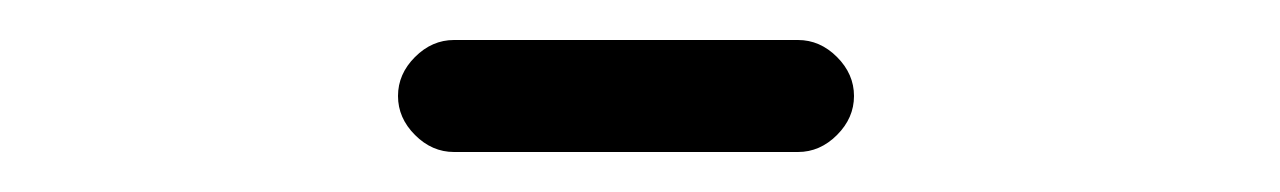

<svg xmlns="http://www.w3.org/2000/svg" viewBox="-20 -762 640 96"><path d="M379 -742Q390 -742 398.5 -733.5Q407 -725 407 -714Q407 -703 398.5 -694.5Q390 -686 379 -686H207Q196 -686 187.5 -694.5Q179 -703 179 -714Q179 -725 187.5 -733.5Q196 -742 207 -742Z"/></svg>

Font: Tsukimi Rounded Medium
Style: Regular
Weight: 500
Designer: Takashi Funayama
Foundry: Takashi Funayama
Version: Version 1.032; ttfautohint (v1.8.3)